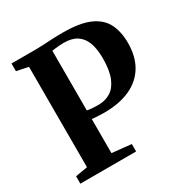

<svg xmlns="http://www.w3.org/2000/svg" viewBox="-171 -889 995 1030"><g transform="rotate(-30 326.5 -374.5)"><path d="M108.5 -58.5V-680.5L36 -695.5V-743H187Q212.5 -743 237 -744.5Q261.5 -746 290.2 -747.5Q319 -749 357 -749Q461 -749 521.2 -722.8Q581.5 -696.5 607 -646.8Q632.5 -597 632.5 -526.5Q632.5 -443 597.8 -384.8Q563 -326.5 497.2 -296.2Q431.5 -266 339 -265.5Q324 -265.5 307.5 -266.2Q291 -267 278 -267.8Q265 -268.5 260 -269.5V-58.5L379 -46V0H33.5V-46ZM260 -323Q270.5 -320.5 289.2 -319Q308 -317.5 332.5 -317.5Q373 -318 405 -337.8Q437 -357.5 455.8 -402.8Q474.5 -448 474.5 -524Q474.5 -580.5 460 -619.5Q445.5 -658.5 414.8 -678.8Q384 -699 334 -699Q316.5 -699 303 -697.8Q289.5 -696.5 279.2 -695.2Q269 -694 260 -692.5Z"/></g></svg>

Font: Merriweather 60pt
Style: Bold
Weight: 700
Version: Version 2.100